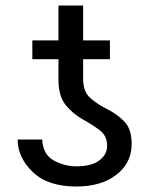

<svg xmlns="http://www.w3.org/2000/svg" viewBox="-20 -677 551 707"><path d="M464.8 -147Q464.8 -77.1 408.9 -33.7Q353 9.8 260.7 9.8Q155.8 9.8 100.3 -43.9Q44.9 -97.7 44.9 -163.1H135.3Q138.7 -106.9 178.7 -85.7Q218.8 -64.5 260.7 -64.5Q315.9 -64.5 345.2 -85.9Q374.5 -107.4 374.5 -140.1Q374.5 -176.8 347.4 -197.3Q320.3 -217.8 284.7 -237.5Q249 -257.3 222.4 -289.6Q195.8 -321.8 195.3 -381.3V-459H99.1V-528.3H195.3V-656.7H286.1V-528.3H384.8V-459H286.1V-386.2Q286.1 -338.9 313.2 -315.4Q340.3 -292 375.5 -274.7Q410.6 -257.3 437.7 -229.7Q464.8 -202.1 464.8 -147Z"/></svg>

Font: Roboto21382017
Style: Regular
Weight: 400
Designer: Christian Robertson
Foundry: Google
Version: Version 2.138; 2017